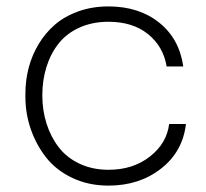

<svg xmlns="http://www.w3.org/2000/svg" viewBox="-20 -561 642 598"><path d="M317.9 17.1Q255.4 17.1 204.8 -7.1Q154.3 -31.2 123.3 -71Q92.3 -110.8 75.7 -159.2Q59.1 -207.5 59.1 -258.8V-269Q59.1 -310.5 69.3 -349.9Q79.6 -389.2 100.6 -424.1Q121.6 -459 151.9 -484.9Q182.1 -510.7 224.9 -525.9Q267.6 -541 317.9 -541Q412.6 -541 475.6 -490.7Q538.6 -440.4 550.8 -354H499Q488.8 -416 441.2 -454.6Q393.6 -493.2 317.9 -493.2Q267.6 -493.2 227.5 -475.1Q187.5 -457 162.6 -425.5Q137.7 -394 124.8 -352.8Q111.8 -311.5 111.8 -264.2Q111.8 -217.3 125 -175.8Q138.2 -134.3 163.1 -102.1Q188 -69.8 228 -51Q268.1 -32.2 317.9 -32.2Q394.5 -32.2 447 -73.5Q499.5 -114.7 506.8 -174.8H559.1Q549.3 -88.9 481.7 -35.9Q414.1 17.1 317.9 17.1Z"/></svg>

Font: Sora ExtraLight
Style: Regular
Weight: 200
Designer: Jonathan Barnbrook, Julián Moncada
Foundry: Barnbrook Fonts
Version: Version 2.000